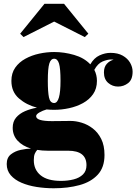

<svg xmlns="http://www.w3.org/2000/svg" viewBox="-20 -748 740 1028"><path d="M270 -632.5 106 -549.5 88 -567.5 218 -727.5H323L453 -567.5L434 -549.5ZM48 -64Q48 -97 66.2 -118.5Q84.5 -140 114 -152.8Q143.5 -165.5 178 -171.5Q122 -186 81.5 -221Q41 -256 41 -315Q41 -356.5 61.5 -385.8Q82 -415 115.8 -433.5Q149.5 -452 190 -460.8Q230.5 -469.5 270 -469.5Q323 -469.5 376.8 -454Q430.5 -438.5 463.5 -403.5Q483.5 -438 513 -451.5Q542.5 -465 571.5 -465Q611 -465 637.2 -450Q663.5 -435 676.8 -411.8Q690 -388.5 690 -364.5Q690 -321.5 666 -303Q642 -284.5 612 -284.5Q582 -284.5 559.2 -304.2Q536.5 -324 536.5 -360Q536.5 -389 551.5 -405.8Q566.5 -422.5 588.5 -428.5Q581.5 -429.5 574.5 -429.5Q555 -429.5 529.2 -418.8Q503.5 -408 485 -374Q499 -347 499 -315Q499 -273.5 478.5 -244Q458 -214.5 424.2 -196Q390.5 -177.5 350.2 -168.8Q310 -160 270 -160Q250 -160 229.5 -162Q208.5 -156 191 -146Q173.5 -136 173.5 -126Q173.5 -99.5 258 -99.5Q284.5 -99.5 310.5 -100Q336.5 -100.5 358 -100.5Q386 -100.5 417.5 -91Q449 -81.5 476.8 -60.2Q504.5 -39 522 -4Q539.5 31 539.5 82Q539.5 148.5 503.2 187.5Q467 226.5 405.5 243.2Q344 260 268 260Q221 260 176.2 253Q131.5 246 95.2 230.5Q59 215 37.5 190.2Q16 165.5 16 130Q16 96 38.2 78.5Q60.5 61 91 54.5Q121.5 48 146 47.5Q100 33.5 74 5Q48 -23.5 48 -64ZM236 -315Q236 -256 242.2 -226.2Q248.5 -196.5 270 -196.5Q304 -196.5 304 -315Q304 -382 296 -407.8Q288 -433.5 270 -433.5Q252 -433.5 244 -407.8Q236 -382 236 -315ZM161 109.5Q161 161 197.8 190.8Q234.5 220.5 306 220.5Q343 220.5 374.2 212.5Q405.5 204.5 424.2 186Q443 167.5 443 136.5Q443 59 345 59H236.5Q206 59 179.5 54.5Q171.5 63 166.2 75.2Q161 87.5 161 109.5Z"/></svg>

Font: Bodoni* 06pt Fatface
Style: Regular
Weight: 900
Version: Version 2.3